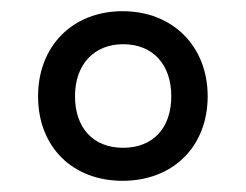

<svg xmlns="http://www.w3.org/2000/svg" viewBox="-20 -746 440 343"><path d="M199 -423C289 -423 351 -484 351 -574C351 -663 289 -726 199 -726C109 -726 48 -663 48 -574C48 -484 109 -423 199 -423ZM200 -482C146 -482 114 -518 114 -574C114 -631 148 -667 200 -667C253 -667 286 -631 286 -574C286 -518 254 -482 200 -482Z"/></svg>

Font: Noto Fangsong KSS Rotated
Style: Regular
Weight: 400
Designer: LIU Zhao, ZHANG Congyu, Kushim JIANG
Foundry: Guyu Beijing Co. Ltd.
Version: Version 1.000;November 16, 2022;FontCreator 11.5.0.2427 64-b